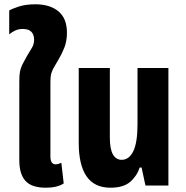

<svg xmlns="http://www.w3.org/2000/svg" viewBox="-20 -865 866 895"><path d="M193 10Q128 10 99 -21.5Q70 -53 70 -118V-488Q70 -514 73 -530.5Q76 -547 83.5 -562.5Q91 -578 104 -601Q117 -624 128 -641Q139 -658 139 -680Q139 -703 126.5 -716.5Q114 -730 86 -730Q67 -730 51.5 -723Q36 -716 23 -705V-816Q33 -823 66 -834Q99 -845 145 -845Q213 -845 252.5 -812Q292 -779 292 -713Q292 -673 280 -643Q268 -613 254 -590Q242 -568 233 -553.5Q224 -539 219.5 -524Q215 -509 215 -484V-136Q215 -99 239 -99Q251 -99 266 -106L277 -10Q247 10 193 10Z M495 10Q420 10 383.5 -43Q347 -96 347 -199V-548H492V-225Q492 -170 506.5 -145Q521 -120 547 -120Q582 -120 601.5 -160.5Q621 -201 621 -286V-548H765V0H658L640 -84H631Q618 -44 586.5 -17Q555 10 495 10Z"/></svg>

Font: Noto Sans Thai ExtCond ExtBd
Style: Regular
Weight: 800
Width: 2
Designer: Monotype Design Team
Foundry: Monotype Imaging Inc.
Version: Version 2.002; ttfautohint (v1.8.4.7-5d5b)